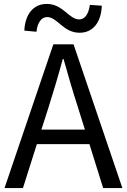

<svg xmlns="http://www.w3.org/2000/svg" viewBox="-20 -959 647 979"><path d="M438 -934C432 -886 412 -860 384 -860C331 -860 302 -939 218 -939C151 -939 108 -887 104 -803L166 -797C171 -845 192 -872 220 -872C273 -872 302 -792 386 -792C453 -792 496 -844 499 -930ZM191 -298 227 -410C253 -493 277 -572 300 -658H304C328 -573 351 -493 378 -410L413 -298ZM506 0H604L355 -733H252L3 0H97L168 -224H436Z"/></svg>

Font: Noto Sans CJK KR Regular
Style: Regular
Weight: 400
Designer: Ryoko NISHIZUKA (kana & ideographs); Paul D. Hunt (Latin, Greek & Cyrillic); Wenlong ZHANG (bopomofo); Sandoll Communica
Foundry: Adobe Systems Incorporated
Version: Version 1.004;PS 1.004;hotconv 1.0.82;makeotf.lib2.5.63406